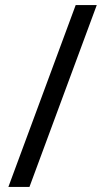

<svg xmlns="http://www.w3.org/2000/svg" viewBox="-20 -735 412 756"><path d="M361 -715H278L13 1H96Z"/></svg>

Font: Noto Sans Lao Looped SemiCondensed
Style: Regular
Weight: 400
Width: 4
Designer: Mark Frömberg, Ben Mitchell
Foundry: The Fontpad Ltd
Version: Version 1.003